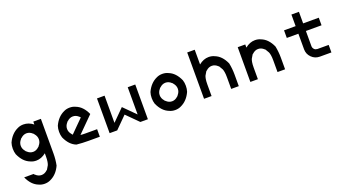

<svg xmlns="http://www.w3.org/2000/svg" viewBox="-58 -1460 4782 2597"><g transform="rotate(-20 2333.5 -162.0)"><path d="M390.8 -44.2Q324.2 10 250 10Q204.2 10 166.7 -8.3Q70.8 -45 16.7 -166.7Q4.2 -204.2 4.2 -250Q4.2 -295.8 16.7 -333.3Q68.3 -447.5 166.7 -491.7Q204.2 -510 250 -510Q325 -510 390.8 -458.3V-500H500V0Q500 85 483.3 166.7Q431.7 280.8 333.3 325Q295.8 343.3 250 343.3Q204.2 343.3 166.7 325Q70.8 288.3 16.7 166.7H152.5Q155.8 175.8 166.7 181.7Q204.2 217.5 250 217.5Q295.8 217.5 333.3 181.7Q343.3 176.7 346.7 166.7Q366.7 135.8 373.3 121.7Q380 107.5 385.4 77.9Q390.8 48.3 390.8 0ZM333.3 -151.7Q343.3 -156.7 346.7 -166.7Q380 -204.2 380 -250Q380 -295.8 346.7 -333.3Q343.3 -342.5 333.3 -347.5Q295.8 -383.3 250 -383.3Q204.2 -383.3 166.7 -347.5Q155 -341.7 152.5 -333.3Q119.2 -295.8 119.2 -250Q119.2 -204.2 152.5 -166.7Q155.8 -157.5 166.7 -151.7Q204.2 -115.8 250 -115.8Q295.8 -115.8 333.3 -151.7Z M1000 0Q915 0 833.3 -8.3Q737.5 -45 683.3 -166.7Q670.8 -204.2 670.8 -250Q670.8 -295.8 683.3 -333.3Q735 -447.5 833.3 -491.7Q870.8 -510 916.7 -510Q962.5 -510 1000 -491.7Q1095.8 -455 1150 -333.3L928.3 -111.7Q955 -108.3 1000 -108.3H1166.7V0ZM833.3 -152.5Q865 -185 925 -244.6Q985 -304.2 1000 -319.2L1013.3 -333.3Q1010 -342.5 1000 -347.5Q962.5 -383.3 916.7 -383.3Q870.8 -383.3 833.3 -347.5Q821.7 -341.7 819.2 -333.3Q785.8 -295.8 785.8 -250Q785.8 -204.2 819.2 -166.7Q822.5 -157.5 833.3 -151.7Z M1750 -108.3V-500H1858.3V0H1750L1583.3 -166.7L1416.7 0H1307.5V-500H1416.7V-108.3Q1450.8 -143.3 1583.3 -275Z M2333.3 -8.3Q2295.8 10 2250 10Q2204.2 10 2166.7 -8.3Q2070.8 -45 2016.7 -166.7Q2004.2 -204.2 2004.2 -250Q2004.2 -295.8 2016.7 -333.3Q2068.3 -447.5 2166.7 -491.7Q2204.2 -510 2250 -510Q2295.8 -510 2333.3 -491.7Q2429.2 -455 2483.3 -333.3Q2495.8 -295.8 2495.8 -250Q2495.8 -204.2 2483.3 -166.7Q2431.7 -52.5 2333.3 -8.3ZM2333.3 -151.7Q2343.3 -156.7 2346.7 -166.7Q2380 -204.2 2380 -250Q2380 -295.8 2346.7 -333.3Q2343.3 -342.5 2333.3 -347.5Q2295.8 -383.3 2250 -383.3Q2204.2 -383.3 2166.7 -347.5Q2155 -341.7 2152.5 -333.3Q2119.2 -295.8 2119.2 -250Q2119.2 -204.2 2152.5 -166.7Q2155.8 -157.5 2166.7 -151.7Q2204.2 -115.8 2250 -115.8Q2295.8 -115.8 2333.3 -151.7Z M2775 -455Q2842.5 -510 2916.7 -510Q2962.5 -510 3000 -491.7Q3095.8 -455 3150 -333.3Q3166.7 -251.7 3166.7 -166.7V0H3057.5V-166.7Q3057.5 -215 3052.1 -244.6Q3046.7 -274.2 3040 -288.3Q3033.3 -302.5 3013.3 -333.3Q3010 -342.5 3000 -347.5Q2962.5 -383.3 2916.7 -383.3Q2870.8 -383.3 2833.3 -347.5Q2821.7 -341.7 2819.2 -333.3Q2799.2 -302.5 2792.5 -288.3Q2785.8 -274.2 2780.4 -244.6Q2775 -215 2775 -166.7V0H2666.7V-666.7H2775Z M3441.7 -455Q3509.2 -510 3583.3 -510Q3629.2 -510 3666.7 -491.7Q3762.5 -455 3816.7 -333.3Q3833.3 -251.7 3833.3 -166.7V0H3724.2V-166.7Q3724.2 -215 3718.8 -244.6Q3713.3 -274.2 3706.7 -288.3Q3700 -302.5 3680 -333.3Q3676.7 -342.5 3666.7 -347.5Q3629.2 -383.3 3583.3 -383.3Q3537.5 -383.3 3500 -347.5Q3488.3 -341.7 3485.8 -333.3Q3465.8 -302.5 3459.2 -288.3Q3452.5 -274.2 3447.1 -244.6Q3441.7 -215 3441.7 -166.7V0H3333.3V-500H3441.7Z M4333.3 0Q4264.2 0 4215.4 -48.8Q4166.7 -97.5 4166.7 -166.7V-390.8H4000V-500H4166.7V-666.7H4275V-500H4500V-390.8H4275V-166.7Q4276.7 -144.2 4292.9 -127.1Q4309.2 -110 4333.3 -110V-108.3H4500V0Z"/></g></svg>

Font: 0xA000-Mono
Style: Mono-Bold
Weight: 700
Version: Version 0.1